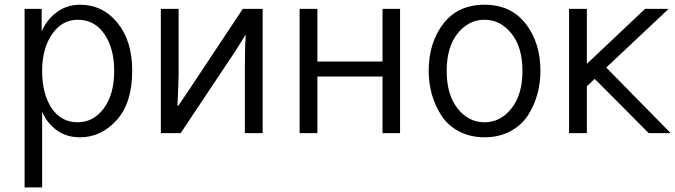

<svg xmlns="http://www.w3.org/2000/svg" viewBox="-20 -563 2856 812"><path d="M158.2 -263.7Q158.2 -166 198.2 -106Q238.3 -45.9 308.6 -45.9Q375 -45.9 418.9 -104.5Q462.9 -163.1 462.9 -263.7Q462.9 -358.4 421.4 -418.9Q379.9 -479.5 308.6 -479.5Q242.2 -479.5 200.2 -418.5Q158.2 -357.4 158.2 -263.7ZM84 229.5V-525.4H156.2V-430.7Q178.7 -481.4 221.2 -512.2Q263.7 -543 318.4 -543Q414.1 -543 476.6 -466.8Q539.1 -390.6 539.1 -263.7Q539.1 -127.9 473.6 -55.2Q408.2 17.6 318.4 17.6Q259.8 17.6 218.8 -13.2Q177.7 -43.9 158.2 -90.8V229.5Z M660.2 0V-525.4H735.4V-250Q735.4 -223.6 730.5 -116.2H734.4L783.2 -188.5L1006.8 -525.4H1090.8V0H1015.6V-286.1Q1015.6 -364.3 1019.5 -414.1H1017.6L974.6 -345.7L744.1 0Z M1247.1 0V-525.4H1322.3V-302.7H1597.7V-525.4H1671.9V0H1597.7V-239.3H1322.3V0Z M1869.1 -262.7Q1869.1 -163.1 1915 -104.5Q1960.9 -45.9 2029.3 -45.9Q2096.7 -45.9 2143.1 -104.5Q2189.5 -163.1 2189.5 -262.7Q2189.5 -364.3 2142.6 -421.9Q2095.7 -479.5 2029.3 -479.5Q1961.9 -479.5 1915.5 -421.9Q1869.1 -364.3 1869.1 -262.7ZM1793 -262.7Q1793 -382.8 1855 -462.9Q1917 -543 2029.3 -543Q2140.6 -543 2203.1 -462.9Q2265.6 -382.8 2265.6 -262.7Q2265.6 -211.9 2252.4 -164.1Q2239.3 -116.2 2212.4 -74.7Q2185.5 -33.2 2138.2 -7.8Q2090.8 17.6 2029.3 17.6Q1968.8 17.6 1921.4 -7.3Q1874 -32.2 1847.2 -73.7Q1820.3 -115.2 1806.6 -163.1Q1793 -210.9 1793 -262.7Z M2386.7 0V-525.4H2461.9V-293L2708 -525.4H2807.6L2543.9 -277.3L2816.4 0H2723.6L2495.1 -229.5L2461.9 -198.2V0Z"/></svg>

Font: Gothic A1
Style: Regular
Weight: 400
Designer: HanYang I&C Co.,Ltd.
Foundry: HanYang I&C Co.,Ltd.
Version: Version 2.50